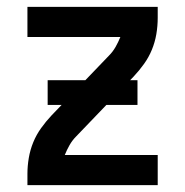

<svg xmlns="http://www.w3.org/2000/svg" viewBox="-20 -540 540 560"><path d="M60 0V-33Q60 -56 64 -79.5Q68 -103 77 -125Q86 -147 100 -166.5Q114 -186 130 -203L298 -378Q309 -389 317 -403Q325 -417 331 -432H60V-520H440V-488Q440 -464 436 -440.5Q432 -417 423 -395Q414 -373 400 -353.5Q386 -334 370 -317L202 -142Q191 -131 183 -117Q175 -103 169 -88H440V0ZM119 -234V-306H381V-234Z"/></svg>

Font: Iosevka Term Curly Semibold
Style: Regular
Weight: 600
Designer: Belleve Invis
Foundry: Belleve Invis
Version: Version 32.3.0